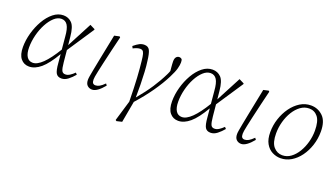

<svg xmlns="http://www.w3.org/2000/svg" viewBox="-62 -945 2765 1591"><g transform="rotate(20 1320.5 -149.5)"><path d="M110 -138Q110 -86 128 -57Q146 -28 181 -28Q259 -28 371 -213L361 -323Q356 -392 337 -422Q318 -452 283 -452Q249 -452 218 -423.5Q187 -395 162.5 -349Q138 -303 124 -247.5Q110 -192 110 -138ZM163 12Q117 12 89 -22Q61 -56 61 -124Q61 -184 78.5 -247Q96 -310 127 -364Q158 -418 199.5 -451.5Q241 -485 289 -485Q333 -485 363 -454.5Q393 -424 401 -337L408 -266L524 -487L568 -465V-459L412 -224L422 -120Q427 -67 436.5 -48Q446 -29 470 -30Q488 -30 507.5 -42.5Q527 -55 546 -74L559 -60Q535 -31 507 -9Q479 13 449 13Q416 13 401.5 -10Q387 -33 382 -98L375 -175Q317 -75 265.5 -31.5Q214 12 163 12Z M719 13Q694 13 677 -3Q660 -19 660 -53Q660 -65 663.5 -86Q667 -107 674 -144Q681 -181 693 -241L739 -470L784 -480L791 -473L763 -357Q744 -277 732.5 -225.5Q721 -174 714.5 -143.5Q708 -113 705.5 -97Q703 -81 703 -71Q703 -48 711 -39Q719 -30 734 -30Q751 -30 769 -40Q787 -50 812 -75L823 -60Q763 13 719 13Z M999 189 990 182 1044 1Q1042 -127 1037 -208.5Q1032 -290 1025 -351Q1021 -391 1015.5 -410Q1010 -429 1001.5 -435.5Q993 -442 981 -442Q956 -442 919 -423L910 -441Q939 -465 959 -475Q979 -485 1001 -485Q1036 -485 1049.5 -458Q1063 -431 1070 -368Q1076 -328 1079 -275Q1082 -222 1083 -164Q1084 -106 1083 -50Q1145 -124 1188 -189.5Q1231 -255 1263 -321Q1267 -329 1270.5 -337.5Q1274 -346 1277 -354L1274 -387Q1273 -398 1272 -412.5Q1271 -427 1271 -437Q1271 -463 1281.5 -475.5Q1292 -488 1307 -488Q1315 -488 1321.5 -485Q1328 -482 1331 -479Q1336 -470 1336 -450Q1336 -428 1327.5 -396Q1319 -364 1292 -311Q1258 -243 1204 -165.5Q1150 -88 1080 -10L1046 178Z M1425 -138Q1425 -86 1443 -57Q1461 -28 1496 -28Q1574 -28 1686 -213L1676 -323Q1671 -392 1652 -422Q1633 -452 1598 -452Q1564 -452 1533 -423.5Q1502 -395 1477.5 -349Q1453 -303 1439 -247.5Q1425 -192 1425 -138ZM1478 12Q1432 12 1404 -22Q1376 -56 1376 -124Q1376 -184 1393.5 -247Q1411 -310 1442 -364Q1473 -418 1514.5 -451.5Q1556 -485 1604 -485Q1648 -485 1678 -454.5Q1708 -424 1716 -337L1723 -266L1839 -487L1883 -465V-459L1727 -224L1737 -120Q1742 -67 1751.5 -48Q1761 -29 1785 -30Q1803 -30 1822.5 -42.5Q1842 -55 1861 -74L1874 -60Q1850 -31 1822 -9Q1794 13 1764 13Q1731 13 1716.5 -10Q1702 -33 1697 -98L1690 -175Q1632 -75 1580.5 -31.5Q1529 12 1478 12Z M2034 13Q2009 13 1992 -3Q1975 -19 1975 -53Q1975 -65 1978.5 -86Q1982 -107 1989 -144Q1996 -181 2008 -241L2054 -470L2099 -480L2106 -473L2078 -357Q2059 -277 2047.5 -225.5Q2036 -174 2029.5 -143.5Q2023 -113 2020.5 -97Q2018 -81 2018 -71Q2018 -48 2026 -39Q2034 -30 2049 -30Q2066 -30 2084 -40Q2102 -50 2127 -75L2138 -60Q2078 13 2034 13Z M2380 13Q2342 13 2307 -5Q2272 -23 2250 -61.5Q2228 -100 2228 -161Q2228 -223 2247 -280.5Q2266 -338 2299 -384Q2332 -430 2376 -457.5Q2420 -485 2471 -485Q2533 -485 2577 -442.5Q2621 -400 2621 -309Q2621 -245 2602 -187Q2583 -129 2550 -84Q2517 -39 2473.5 -13Q2430 13 2380 13ZM2386 -15Q2427 -15 2461 -40Q2495 -65 2520 -106.5Q2545 -148 2558.5 -198Q2572 -248 2572 -298Q2572 -382 2542.5 -419Q2513 -456 2466 -456Q2425 -456 2390.5 -431Q2356 -406 2330.5 -364.5Q2305 -323 2291 -272Q2277 -221 2277 -169Q2277 -88 2308.5 -51.5Q2340 -15 2386 -15Z"/></g></svg>

Font: Source Serif Pro Light
Style: Italic
Weight: 300
Italic angle: -12°
Designer: Frank Grießhammer
Foundry: Adobe Systems Incorporated
Version: Version 3.001;hotconv 1.0.111;makeotfexe 2.5.65597